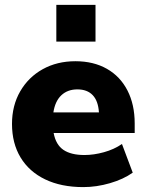

<svg xmlns="http://www.w3.org/2000/svg" viewBox="-20 -753 595 784"><path d="M320 11Q230 11 164.5 -20.5Q99 -52 64 -110Q29 -168 29 -247Q29 -322 62.5 -380Q96 -438 154.5 -470.5Q213 -503 288 -503Q362 -503 416.5 -472Q471 -441 500.5 -383.5Q530 -326 530 -249V-210H199Q208 -162 239 -141Q270 -120 325 -120Q363 -120 404.5 -131.5Q446 -143 478 -165L522 -48Q484 -21 429 -5Q374 11 320 11ZM296 -388Q256 -388 230.5 -364Q205 -340 198 -294H384Q381 -341 358.5 -364.5Q336 -388 296 -388ZM210 -583V-733H370V-583Z"/></svg>

Font: Nunito Sans Black
Style: Regular
Weight: 900
Designer: Vernon Adams
Foundry: Vernon Adams
Version: Version 3.006; ttfautohint (v1.8.3)